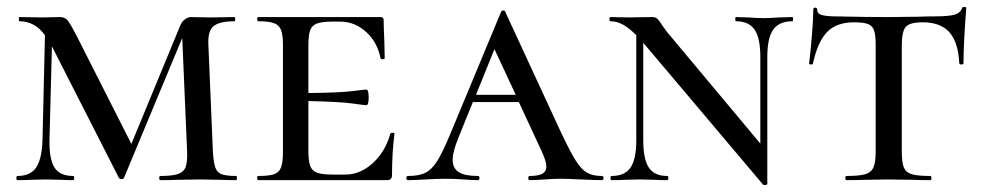

<svg xmlns="http://www.w3.org/2000/svg" viewBox="-20 -517 2815 551"><path d="M658 0Q629 0 613 -1L555 -2L487 -1Q470 0 440 0Q437 0 437 -6Q437 -12 440 -12Q474 -12 490.5 -17.5Q507 -23 512.5 -37Q518 -51 517 -81L503 -408L336 -7Q334 -3 329 -3Q323 -3 321 -7L129 -384L122 -115Q121 -60 136.5 -36Q152 -12 190 -12Q193 -12 193 -6Q193 0 190 0Q168 0 156 -1L111 -2L67 -1Q54 0 30 0Q27 0 27 -6Q27 -12 30 -12Q67 -12 83.5 -36Q100 -60 102 -115L109 -416Q80 -456 36 -456Q34 -456 34 -462Q34 -468 36 -468L100 -467L153 -468Q166 -468 174 -458.5Q182 -449 199 -416L357 -104L497 -443Q501 -454 510 -461Q519 -468 527 -468L583 -467L653 -468Q655 -468 655 -462Q655 -456 653 -456Q611 -456 593.5 -442.5Q576 -429 578 -389L591 -81Q593 -50 598 -36Q603 -22 616 -17Q629 -12 658 -12Q660 -12 660 -6Q660 0 658 0Z M1112 -133Q1105 -79 1105 -15Q1105 -7 1101.5 -3.5Q1098 0 1090 0H721Q718 0 718 -6Q718 -12 721 -12Q752 -12 766.5 -17Q781 -22 786.5 -36.5Q792 -51 792 -81V-387Q792 -417 786.5 -431Q781 -445 766.5 -450.5Q752 -456 721 -456Q718 -456 718 -462Q718 -468 721 -468H1072Q1081 -468 1081 -460Q1081 -440 1083 -398L1084 -350Q1084 -347 1078.5 -347Q1073 -347 1072 -350Q1063 -396 1030.5 -425.5Q998 -455 956 -455H935Q904 -455 889.5 -449.5Q875 -444 870 -430Q865 -416 865 -386V-250Q956 -251 991 -255.5Q1026 -260 1031 -260Q1038 -260 1038 -238Q1038 -215 1031 -215Q1027 -215 991.5 -220Q956 -225 865 -227V-85Q865 -56 870 -41.5Q875 -27 889.5 -21.5Q904 -16 935 -16H971Q1014 -16 1050 -49Q1086 -82 1100 -133Q1101 -136 1106.5 -136Q1112 -136 1112 -133Z M1707 0Q1688 0 1648 -2Q1606 -4 1588 -4Q1571 -4 1543 -2Q1513 0 1500 0Q1496 0 1496 -6Q1496 -12 1500 -12Q1525 -12 1536.5 -18.5Q1548 -25 1548 -39Q1548 -54 1534 -84L1469 -224H1337L1296 -123Q1279 -81 1279 -59Q1279 -34 1296.5 -23Q1314 -12 1351 -12Q1356 -12 1356 -6Q1356 0 1351 0Q1337 0 1311 -2Q1281 -4 1258 -4Q1233 -4 1201 -2Q1169 0 1151 0Q1146 0 1146 -6Q1146 -12 1151 -12Q1182 -12 1200.5 -21Q1219 -30 1234.5 -54.5Q1250 -79 1272 -132L1418 -483Q1420 -487 1424.5 -487Q1429 -487 1430 -483L1590 -137Q1616 -82 1632 -56.5Q1648 -31 1664.5 -21.5Q1681 -12 1707 -12Q1712 -12 1712 -6Q1712 0 1707 0ZM1460 -245 1399 -376 1346 -245Z M2254 -456Q2216 -456 2199 -432Q2182 -408 2182 -353V11Q2182 13 2177 14Q2172 15 2170 13L1833 -386L1826 -394V-115Q1826 -60 1842 -36Q1858 -12 1895 -12Q1898 -12 1898 -6Q1898 0 1895 0Q1872 0 1860 -1L1816 -2L1772 -1Q1759 0 1735 0Q1732 0 1732 -6Q1732 -12 1735 -12Q1773 -12 1789.5 -36Q1806 -60 1806 -115V-416Q1785 -437 1767.5 -446.5Q1750 -456 1732 -456Q1729 -456 1729 -462Q1729 -468 1732 -468L1788 -467Q1798 -467 1811 -467.5Q1824 -468 1853 -468Q1861 -468 1866.5 -463Q1872 -458 1880 -445Q1884 -440 1889 -432.5Q1894 -425 1902 -416L2162 -105V-353Q2162 -408 2145.5 -432Q2129 -456 2092 -456Q2090 -456 2090 -462Q2090 -468 2092 -468L2127 -467Q2155 -465 2171 -465Q2188 -465 2216 -467L2254 -468Q2256 -468 2256 -462Q2256 -456 2254 -456Z M2313 -335Q2313 -332 2307.5 -332Q2302 -332 2302 -335Q2306 -366 2310 -415Q2314 -464 2314 -490Q2314 -495 2319.5 -495Q2325 -495 2325 -490Q2325 -477 2340 -473.5Q2355 -470 2378 -470Q2464 -468 2529 -468L2616 -469Q2633 -470 2662 -470Q2700 -470 2718 -474.5Q2736 -479 2741 -494Q2742 -497 2747.5 -497Q2753 -497 2753 -494Q2750 -457 2747.5 -411.5Q2745 -366 2745 -335Q2745 -332 2739 -332Q2733 -332 2733 -335Q2730 -396 2704.5 -424.5Q2679 -453 2628 -453Q2591 -453 2579.5 -440Q2568 -427 2568 -387V-81Q2568 -50 2574 -36Q2580 -22 2596.5 -17Q2613 -12 2650 -12Q2653 -12 2653 -6Q2653 0 2650 0Q2619 0 2601 -1L2529 -2L2461 -1Q2442 0 2409 0Q2406 0 2406 -6Q2406 -12 2409 -12Q2446 -12 2463 -17Q2480 -22 2486.5 -36.5Q2493 -51 2493 -81V-389Q2493 -416 2488.5 -429.5Q2484 -443 2471 -448Q2458 -453 2431 -453Q2381 -453 2354 -425.5Q2327 -398 2313 -335Z"/></svg>

Font: Cormorant SC Medium
Style: Regular
Weight: 500
Designer: Christian Thalmann (Catharsis Fonts)
Version: Version 3.000